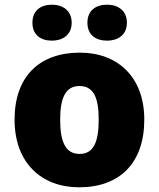

<svg xmlns="http://www.w3.org/2000/svg" viewBox="-20 -787 677 817"><path d="M118 -690C118 -638 154 -614 201 -614C246 -614 285 -638 285 -690C285 -743 246 -767 201 -767C154 -767 118 -743 118 -690ZM352 -690C352 -638 388 -614 436 -614C481 -614 520 -638 520 -690C520 -743 481 -767 436 -767C388 -767 352 -743 352 -690ZM594 -278C594 -461 479 -563 320 -563C147 -563 42 -461 42 -278C42 -93 157 10 317 10C489 10 594 -93 594 -278ZM236 -278C236 -372 260 -421 318 -421C378 -421 400 -372 400 -278C400 -183 378 -132 319 -132C259 -132 236 -183 236 -278Z"/></svg>

Font: Noto Sans Gurmukhi Black
Style: Regular
Weight: 900
Designer: Jelle Bosma - Monotype Design Team
Foundry: Monotype Imaging Inc.
Version: Version 2.004